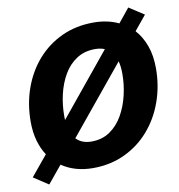

<svg xmlns="http://www.w3.org/2000/svg" viewBox="-91 -879 951 1021"><g transform="rotate(-10 384.0 -369.0)"><path d="M338 12.5Q240 12.5 169.5 -35.5L92.5 58L12.5 5.5L102.5 -103.5Q79 -139 66 -185Q53 -231 53 -287Q53 -383.5 83 -467.5Q113 -551.5 168.5 -614.8Q224 -678 301.2 -713.8Q378.5 -749.5 473 -749.5Q548.5 -749.5 608.5 -721L669.5 -796L750.5 -743.5L686 -665Q720 -627.5 739.2 -574.5Q758.5 -521.5 758.5 -453Q758.5 -357 728.2 -272.5Q698 -188 642.2 -124Q586.5 -60 509.2 -23.8Q432 12.5 338 12.5ZM234 -287.5Q234 -276 234.5 -265L508.5 -599.5Q486 -609 456.5 -609Q399 -609 356.8 -581.2Q314.5 -553.5 287.5 -507Q260.5 -460.5 247.2 -403.5Q234 -346.5 234 -287.5ZM354 -128Q411.5 -128 453.5 -156.8Q495.5 -185.5 523 -233.5Q550.5 -281.5 564 -339.2Q577.5 -397 577.5 -454.5Q577.5 -493.5 569.5 -523L271.5 -160Q287.5 -143 308.5 -135.5Q329.5 -128 354 -128Z"/></g></svg>

Font: Epilogue ExtraBold
Style: Italic
Weight: 800
Italic angle: -12°
Designer: Tyler Finck
Foundry: Etcetera Type Co
Version: Version 2.111; ttfautohint (v1.8.3)